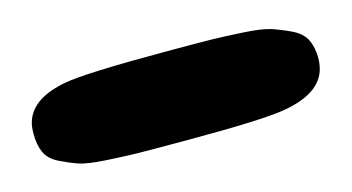

<svg xmlns="http://www.w3.org/2000/svg" viewBox="-39 -568 788 430"><g transform="rotate(-15 355.0 -353.0)"><path d="M355 -251Q531 -251 581 -260Q676 -276 684 -339Q685 -346 685 -353Q685 -378 676 -396Q667 -414 643.5 -425Q620 -436 600 -442.5Q580 -449 536 -451.5Q492 -454 465 -454.5Q438 -455 379 -455Q363 -455 355 -455Q174 -455 124 -446Q36 -430 26 -371Q25 -362 25 -353Q25 -328 33 -310Q41 -292 63.5 -281Q86 -270 105 -263.5Q124 -257 167.5 -254.5Q211 -252 237.5 -251.5Q264 -251 325 -251Q345 -251 355 -251Z"/></g></svg>

Font: Cherry Bomb
Style: Regular
Weight: 400
Designer: satsuyako
Foundry: satsuyako
Version: Version 4.0